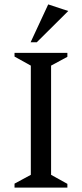

<svg xmlns="http://www.w3.org/2000/svg" viewBox="-20 -852 372 872"><path d="M46 0V-18L120 -58V-554L46 -595V-612H286V-594L212 -554V-58L286 -17V0ZM119 -660 199 -832 290 -802 147 -660Z"/></svg>

Font: Ancizar Serif Light
Style: Regular
Weight: 400
Version: Version 8.100